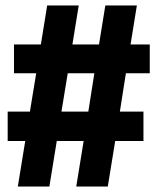

<svg xmlns="http://www.w3.org/2000/svg" viewBox="-20 -680 574 700"><path d="M45 0H160L187 -166H285L258 0H373L400 -166H503V-273H417L439 -413H526V-518H456L479 -660H364L341 -518H244L267 -660H152L129 -518H31V-413H112L89 -273H8V-166H72ZM204 -273 227 -413H324L302 -273Z"/></svg>

Font: Bricolage Grotesque 10pt Condensed ExtraBold
Style: Regular
Weight: 800
Width: 3
Designer: Mathieu Triay
Foundry: Atelier Triay
Version: Version 1.000;gftools[0.9.29]